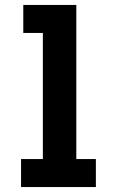

<svg xmlns="http://www.w3.org/2000/svg" viewBox="-20 -755 472 775"><path d="M65 0H367V-113H288V-735H74V-622H153V-113H65Z"/></svg>

Font: Iosevka Sparkle Extrabold
Style: Regular
Weight: 800
Designer: Belleve Invis
Foundry: Belleve Invis
Version: Version 4.5.0; ttfautohint (v1.8.3)